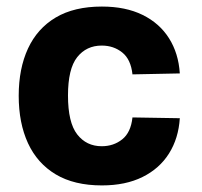

<svg xmlns="http://www.w3.org/2000/svg" viewBox="-20 -561 616 586"><path d="M291 -541Q206.5 -541 150.1 -507.6Q93.8 -474.1 65.4 -412.8Q37.1 -351.6 37.1 -268.6Q37.1 -185.5 65.4 -124Q93.8 -62.5 150.1 -28.8Q206.5 4.9 291 4.9Q363.3 4.9 415 -20.8Q466.8 -46.4 495.8 -92.5Q524.9 -138.7 528.8 -200.2L384.3 -202.6Q379.4 -156.7 353 -135.7Q326.7 -114.7 290.5 -114.7Q243.7 -114.7 215.6 -150.9Q187.5 -187 187.5 -269.5Q187.5 -351.1 215.6 -386.5Q243.7 -421.9 290.5 -421.9Q326.7 -421.9 353 -400.9Q379.4 -379.9 384.3 -334L528.8 -336.9Q524.9 -398.4 495.8 -444.3Q466.8 -490.2 415 -515.6Q363.3 -541 291 -541Z"/></svg>

Font: Estedad-FD-VF Thin
Style: Regular
Weight: 100
Designer: Amin Abedi
Version: Version 5.0